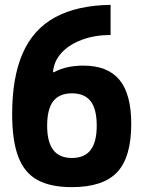

<svg xmlns="http://www.w3.org/2000/svg" viewBox="-20 -760 590 790"><path d="M275 10Q188 10 134 -19.5Q80 -49 55 -115.5Q30 -182 30 -290Q30 -442 73.5 -541Q117 -640 207 -689Q297 -738 435 -740V-616Q370 -616 317.5 -596.5Q265 -577 233.5 -543Q202 -509 198 -463H202Q231 -478 260.5 -484Q290 -490 323 -490Q423 -490 471.5 -431.5Q520 -373 520 -250Q520 -114 462.5 -52Q405 10 275 10ZM276 -110Q328 -110 353 -143Q378 -176 378 -243Q378 -311 353 -343.5Q328 -376 276 -376Q224 -376 199 -343.5Q174 -311 174 -243Q174 -176 199 -143Q224 -110 276 -110Z"/></svg>

Font: M PLUS Code Latin SemiExpanded
Style: Bold
Weight: 700
Width: 6
Designer: Coji Morishita
Foundry: UNDERFOREST DESIGN
Version: Version 1.002; ttfautohint (v1.8.3)